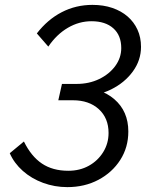

<svg xmlns="http://www.w3.org/2000/svg" viewBox="-20 -751 608 787"><path d="M20 -123 78 -171Q108 -110 152 -80.5Q196 -51 260 -51Q307 -51 344 -71.5Q381 -92 403 -127.5Q425 -163 425 -206Q425 -267 385 -303.5Q345 -340 279 -340H219L234 -407H294Q345 -407 386.5 -427Q428 -447 452.5 -480.5Q477 -514 477 -554Q477 -606 444.5 -635Q412 -664 355 -664Q304 -664 258 -637Q212 -610 178 -560L131 -614Q175 -671 233 -701Q291 -731 359 -731Q404 -731 440.5 -718.5Q477 -706 503 -683.5Q529 -661 543.5 -629.5Q558 -598 558 -559Q558 -504 524.5 -458Q491 -412 435.5 -384.5Q380 -357 312 -357H268L277 -394H293Q391 -394 448.5 -344.5Q506 -295 506 -212Q506 -147 473 -95.5Q440 -44 383.5 -14Q327 16 256 16Q204 16 156.5 -1.5Q109 -19 73.5 -50.5Q38 -82 20 -123Z"/></svg>

Font: Wix Madefor Text
Style: Italic
Weight: 400
Italic angle: -12°
Designer: Dalton Maag Ltd
Foundry: Dalton Maag Ltd
Version: Version 3.100